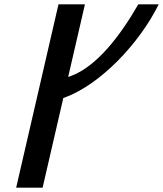

<svg xmlns="http://www.w3.org/2000/svg" viewBox="-20 -880 751 885"><path d="M294.2 -525.2 371.5 -860H249.6L54.5 -15H176.4L271.8 -428.1L276.8 -429.9C444.9 -490.8 624.3 -683.1 711.5 -860H617.4C532.8 -712.9 424 -571.4 304.4 -528.8Z"/></svg>

Font: Stormning
Style: LightObl
Weight: 400
Designer: Robert Jablonski, Mew Too
Foundry: Cannot Into Space Fonts
Version: Version 0.90